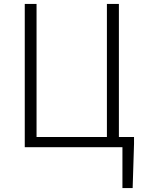

<svg xmlns="http://www.w3.org/2000/svg" viewBox="-20 -749 737 977"><path d="M585 -52V-729H524V-52H166V-729H106V0H603V208H655L662 -17V-52Z"/></svg>

Font: Noto Sans JP Light
Style: Regular
Weight: 300
Designer: Ryoko NISHIZUKA (kana & ideographs); Paul D. Hunt (Latin, Greek & Cyrillic); Wenlong ZHANG (bopomofo); Sandoll Communica
Foundry: Adobe Systems Incorporated
Version: Version 1.004;PS 1.004;hotconv 1.0.82;makeotf.lib2.5.63406